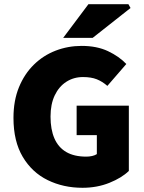

<svg xmlns="http://www.w3.org/2000/svg" viewBox="-20 -880 686 912"><path d="M372 12Q281 12 206.5 -24.5Q132 -61 88 -135Q44 -209 44 -320Q44 -402 70 -465.5Q96 -529 141 -573Q186 -617 244.5 -639.5Q303 -662 368 -662Q440 -662 493 -637Q546 -612 580 -576L490 -472Q466 -493 439.5 -503.5Q413 -514 374 -514Q330 -514 295 -491.5Q260 -469 240 -427Q220 -385 220 -326Q220 -265 238.5 -222.5Q257 -180 294.5 -158Q332 -136 390 -136Q404 -136 417.5 -139Q431 -142 440 -148V-238H344V-378H592V-68Q558 -35 499.5 -11.5Q441 12 372 12ZM280 -700 400 -860H590L600 -842L420 -700Z"/></svg>

Font: Source Sans 3 ExtraLight Black
Style: Regular
Weight: 900
Version: Version 3.052;hotconv 1.1.0;makeotfexe 2.6.0